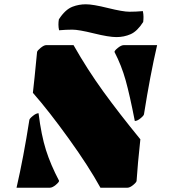

<svg xmlns="http://www.w3.org/2000/svg" viewBox="-20 -875 790 895"><path d="M616.7 -32.2Q616.7 -25.9 601.1 -12.9Q585.4 0 574.2 0H448.2Q393.1 -100.1 301 -228Q209 -356 133.3 -442.4Q139.6 -494.6 152.8 -632.8Q154.3 -639.6 169.7 -652.1Q185.1 -664.6 195.3 -664.6H322.8Q387.7 -550.3 461.7 -448.2Q535.6 -346.2 634.3 -225.6Q621.6 -108.4 616.7 -32.2ZM608.4 -311Q585 -431.6 565.7 -500.7Q546.4 -569.8 513.7 -632.8Q513.7 -639.2 529.5 -651.9Q545.4 -664.6 557.1 -664.6H712.4Q679.7 -523.4 651.4 -343.8Q651.4 -336.9 635.7 -324Q620.1 -311 608.4 -311ZM159.7 -347.2Q172.4 -244.6 194.3 -175.5Q216.3 -106.4 255.4 -32.2Q255.4 -25.9 239.7 -12.9Q224.1 0 212.4 0H57.1Q89.8 -142.1 116.7 -314.9Q116.7 -321.3 132.6 -334.2Q148.4 -347.2 159.7 -347.2ZM255.4 -733.9Q252.4 -747.1 252.4 -760.3Q252.4 -773.4 254.4 -784.7Q283.7 -830.6 318.4 -843.8Q347.7 -855 380.4 -855Q413.1 -855 483.2 -837.6Q553.2 -820.3 583.3 -820.3Q613.3 -820.3 646 -823.2Q648.9 -808.6 648.9 -796.4Q648.9 -784.2 647.5 -772.5Q619.6 -729 588.9 -715.6Q558.1 -702.1 522.7 -702.1Q487.3 -702.1 417 -719.5Q346.7 -736.8 317.4 -736.8Q288.1 -736.8 255.4 -733.9Z"/></svg>

Font: Emblema One
Style: Regular
Weight: 400
Designer: Riccardo De Franceschi
Foundry: Riccardo De Franceschi
Version: Version 1.003